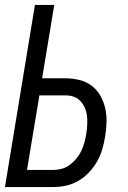

<svg xmlns="http://www.w3.org/2000/svg" viewBox="-20 -755 515 775"><path d="M0 0 121 -735H199L150 -439H244Q273 -439 301 -432Q329 -425 350.5 -408.5Q372 -392 385.5 -368Q399 -344 405 -316.5Q411 -289 410 -260Q409 -231 404 -202Q400 -177 392.5 -151.5Q385 -126 371.5 -102.5Q358 -79 338.5 -58.5Q319 -38 295.5 -24.5Q272 -11 246 -5.5Q220 0 194 0ZM89 -69H194Q211 -69 228.5 -73.5Q246 -78 261 -89Q276 -100 288 -114.5Q300 -129 308 -145.5Q316 -162 320.5 -179Q325 -196 328 -213Q331 -231 332 -249Q333 -267 331.5 -284Q330 -301 323.5 -317Q317 -333 306 -345.5Q295 -358 279 -364Q263 -370 245 -370H139Z"/></svg>

Font: Iosevka QP
Style: Italic
Weight: 400
Italic angle: -9°
Designer: Belleve Invis
Foundry: Belleve Invis
Version: Version 20.0.0; ttfautohint (v1.8.4)